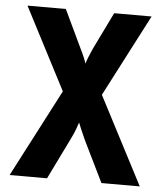

<svg xmlns="http://www.w3.org/2000/svg" viewBox="-52 -776 705 823"><g transform="rotate(5 300.0 -365.0)"><path d="M20 0 216 -377 33 -730H198L274 -570Q285 -548 292.5 -530Q300 -512 302 -504Q304 -512 311 -530Q318 -548 328 -570L406 -730H567L384 -377L580 0H415L327 -180Q317 -202 309 -221Q301 -240 297 -250Q294 -240 287 -221Q280 -202 269 -180L181 0Z"/></g></svg>

Font: NKDuy Mono ExtraBold
Style: Regular
Weight: 800
Monospace: yes
Designer: NKDuy
Foundry: NKDuy
Version: Version 2.251; ttfautohint (v1.8.4.7-5d5b)